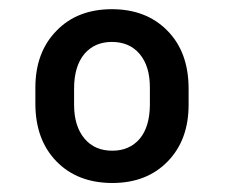

<svg xmlns="http://www.w3.org/2000/svg" viewBox="-20 -741 497 424"><path d="M58.1 -547.4V-512.2C58.1 -459 73.7 -416.5 104.5 -384.8C135.3 -353 176.8 -336.9 228 -336.9C279.3 -336.9 319.8 -353 350.6 -384.8C381.3 -416.5 396.5 -458 396.5 -509.8V-544.9C396.5 -599.1 380.9 -641.6 349.6 -673.3C318.4 -705.1 277.3 -720.7 227.1 -720.7C176.8 -720.7 135.7 -705.1 105 -673.3C73.7 -641.6 58.1 -599.6 58.1 -547.4ZM143.6 -509.8V-545.4C143.6 -578.6 151.4 -604 166.5 -622.1C181.6 -639.6 201.7 -648.4 227.1 -648.4C252.9 -648.4 273.4 -639.6 288.6 -621.6C303.7 -603.5 311 -579.1 311 -547.4V-508.3C310.5 -476.6 303.2 -452.1 288.6 -434.6C273.4 -417 253.4 -408.2 228 -408.2C202.1 -408.2 181.6 -417 166.5 -435.1C151.4 -453.1 143.6 -478 143.6 -509.8Z"/></svg>

Font: Shabnam FD Medium
Style: Regular
Weight: 500
Foundry: DejaVu fonts team - Redesigned by Saber Rastikerdar - Based on Vazir font
Version: Version 5.00;October 20, 2019;FontCreator 12.0.0.2547 64-bit